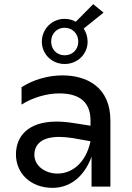

<svg xmlns="http://www.w3.org/2000/svg" viewBox="-20 -901 638 927"><path d="M422 0H513V-319C513 -477 404 -537 281 -537C212 -537 140 -516 84 -480V-396C137 -430 206 -450 266 -450C351 -450 417 -418 417 -320V-294L341 -306C309 -311 280 -314 254 -314C113 -314 57 -241 57 -155C57 -66 126 6 234 6C310 6 383 -39 422 -144ZM292 -592C355 -592 403 -640 403 -700C403 -723 396 -745 384 -763L480 -840L430 -881L346 -796C330 -805 312 -810 292 -810C230 -810 182 -760 182 -700C182 -640 230 -592 292 -592ZM292 -634C254 -634 227 -663 227 -700C227 -739 255 -767 292 -767C330 -767 358 -738 358 -700C358 -663 331 -634 292 -634ZM146 -153C146 -206 184 -240 266 -240C285 -240 308 -238 333 -234L417 -219C394 -111 325 -63 258 -63C197 -63 146 -101 146 -153Z"/></svg>

Font: Chess Sans Medium
Style: Regular
Weight: 500
Designer: Wolf Bōese
Foundry: Wolf Bōese
Version: Version 7.223;Glyphs 3.3 (3306)